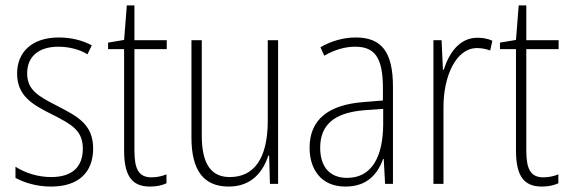

<svg xmlns="http://www.w3.org/2000/svg" viewBox="-20 -677 2096 707"><path d="M323 -130C323 -220 264 -249 191 -287C120 -323 80 -346 80 -407C80 -471 125 -505 195 -505C233 -505 274 -495 302 -477L318 -510C285 -528 243 -539 196 -539C97 -539 43 -484 43 -407C43 -323 99 -292 175 -254C244 -219 285 -196 285 -130C285 -64 248 -25 168 -25C120 -25 73 -40 37 -63V-22C66 -6 112 10 168 10C271 10 323 -44 323 -130Z M538 -24C489 -24 475 -57 475 -124V-496H594V-529H475V-657H447L437 -530L378 -520V-496H437V-124C437 -36 461 10 532 10C558 10 577 5 593 -2V-35C579 -29 559 -24 538 -24Z M1004 -529H966V-233C966 -91 914 -25 826 -25C759 -25 723 -71 723 -178V-529H685V-170C685 -51 729 10 822 10C908 10 949 -46 968 -104H971L974 0H1004Z M1290 -539C1245 -539 1199 -526 1160 -503L1174 -472C1216 -496 1254 -505 1288 -505C1359 -505 1390 -466 1390 -353V-307L1317 -301C1191 -291 1120 -238 1120 -133C1120 -54 1162 10 1252 10C1334 10 1371 -38 1391 -92H1393L1398 0H1427V-357C1427 -486 1385 -539 1290 -539ZM1320 -271 1391 -276V-218C1390 -101 1350 -22 1258 -22C1195 -22 1159 -62 1159 -133C1159 -219 1213 -262 1320 -271Z M1738 -538C1669 -538 1632 -477 1614 -420H1611L1606 -529H1576V0H1613V-283C1613 -393 1657 -500 1737 -500C1755 -500 1772 -496 1785 -491L1793 -527C1776 -535 1757 -538 1738 -538Z M1981 -24C1932 -24 1918 -57 1918 -124V-496H2037V-529H1918V-657H1890L1880 -530L1821 -520V-496H1880V-124C1880 -36 1904 10 1975 10C2001 10 2020 5 2036 -2V-35C2022 -29 2002 -24 1981 -24Z"/></svg>

Font: Noto Sans Condensed ExtraLight
Style: Regular
Weight: 200
Width: 3
Designer: Monotype Design Team
Foundry: Monotype Imaging Inc.
Version: Version 2.013